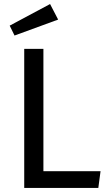

<svg xmlns="http://www.w3.org/2000/svg" viewBox="-20 -931 538 951"><path d="M195 -83H478L467 0H100V-689H195ZM268 -834 52 -755 28 -804 228 -911Z"/></svg>

Font: Fira GO
Style: Regular
Weight: 400
Designer: Carrois Corporate
Foundry: Carrois Corporate GbR
Version: Version 0.300